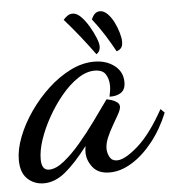

<svg xmlns="http://www.w3.org/2000/svg" viewBox="-71 -551 589 641"><g transform="rotate(-5 223.5 -231.0)"><path d="M51 47Q19 47 -3.5 26Q-26 5 -26 -38Q-26 -73 -10 -114.5Q6 -156 34 -196.5Q62 -237 97.5 -270Q133 -303 173 -323Q213 -343 253 -343Q293 -343 320.5 -322Q348 -301 348 -266Q348 -241 332.5 -231Q317 -221 294 -222Q296 -231 297.5 -240Q299 -249 299 -258Q299 -280 289 -296.5Q279 -313 252 -313Q224 -313 195 -293.5Q166 -274 139.5 -242Q113 -210 92 -172.5Q71 -135 59 -99Q47 -63 47 -34Q47 3 72 3Q95 3 122.5 -19Q150 -41 178.5 -74.5Q207 -108 233 -144Q259 -180 279 -208Q282 -214 285 -214Q290 -213 300 -210Q310 -207 318 -201Q326 -195 326 -186Q326 -177 317.5 -161.5Q309 -146 297.5 -126.5Q286 -107 277.5 -87Q269 -67 269 -50Q269 -35 276.5 -21.5Q284 -8 301 -8Q327 -8 371 -46.5Q415 -85 460 -166L473 -153Q451 -99 418 -57.5Q385 -16 347.5 7Q310 30 273 30Q235 30 216.5 6.5Q198 -17 198 -44Q198 -49 198.5 -54Q199 -59 200 -65Q158 -10 123 18.5Q88 47 51 47ZM263 -367Q242 -396 217.5 -427Q193 -458 164 -491Q171 -499 178.5 -504Q186 -509 196 -509Q209 -509 223 -495Q237 -481 249 -460.5Q261 -440 268.5 -421.5Q276 -403 276 -392Q276 -375 263 -367ZM331 -371Q317 -397 298.5 -426.5Q280 -456 258 -484Q264 -498 271 -503.5Q278 -509 287 -509Q300 -509 312 -497Q324 -485 333 -467Q342 -449 347 -431Q352 -413 352 -402Q352 -386 345.5 -379.5Q339 -373 331 -371Z"/></g></svg>

Font: Dancing Script Medium
Style: Regular
Weight: 500
Designer: Pablo Impallari
Foundry: Pablo Impallari
Version: Version 2.000